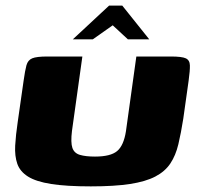

<svg xmlns="http://www.w3.org/2000/svg" viewBox="-20 -661 705 683"><path d="M632 -239Q624 -188 614.5 -148Q605 -108 586 -79.5Q567 -51 532.5 -33Q498 -15 442.5 -6.5Q387 2 303 2Q216 2 162 -6.5Q108 -15 79.5 -33Q51 -51 41.5 -78.5Q32 -106 34 -143Q36 -180 43 -227L64 -374Q69 -410 74 -428.5Q79 -447 94.5 -453.5Q110 -460 148 -460H273L236 -195Q231 -154 237.5 -135Q244 -116 264.5 -110Q285 -104 318 -104Q373 -104 396.5 -123.5Q420 -143 428 -194L465 -460H588Q627 -460 641 -453.5Q655 -447 655.5 -428.5Q656 -410 651 -374ZM239 -521 368 -641H415L511 -521H435L381 -571L310 -521Z"/></svg>

Font: Genos Thin ExtraBold
Style: Italic
Weight: 800
Italic angle: -8°
Version: Version 1.010